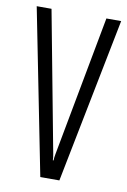

<svg xmlns="http://www.w3.org/2000/svg" viewBox="-79 -725 512 774"><g transform="rotate(10 177.0 -338.0)"><path d="M179.7 -75.2H182.6Q182.6 -85 185.5 -100.6L293 -675.8H353.5L219.7 0H141.6L7.8 -675.8H68.4L176.8 -100.6Q179.7 -85 179.7 -75.2Z"/></g></svg>

Font: Vancouver Drive
Style: Regular
Weight: 400
Designer: Valery Zaveryaev
Foundry: Cyreal (www.cyreal.org)
Version: Version 1.06